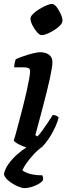

<svg xmlns="http://www.w3.org/2000/svg" viewBox="-28 -769 349 989"><path d="M160 0Q136 0 110 -8.5Q84 -17 65 -27.5Q46 -38 43 -45Q47 -57 54.5 -84.5Q62 -112 71.5 -148Q81 -184 91 -222.5Q101 -261 109 -297.5Q117 -334 122 -361.5Q127 -389 127 -402Q127 -414 119 -418Q111 -422 97 -422H45Q45 -434 48 -446Q51 -458 53 -464Q68 -471 92.5 -479.5Q117 -488 141 -494Q165 -500 177 -500Q207 -500 224.5 -487Q242 -474 242 -449Q242 -438 239 -418Q236 -398 229.5 -367.5Q223 -337 212.5 -295Q202 -253 187.5 -198Q173 -143 154 -73L165 -66Q175 -76 189.5 -96Q204 -116 219 -138.5Q234 -161 244 -177Q253 -177 262.5 -172.5Q272 -168 274 -163Q269 -142 256.5 -114.5Q244 -87 227 -60.5Q210 -34 193 -17Q176 0 160 0ZM187 -588Q176 -588 162.5 -603.5Q149 -619 139 -639Q129 -659 129 -674Q129 -684 142 -697Q155 -710 174.5 -722Q194 -734 212 -741.5Q230 -749 240 -749Q251 -749 263.5 -733Q276 -717 285 -696.5Q294 -676 294 -662Q294 -651 281.5 -638Q269 -625 250.5 -613.5Q232 -602 215 -595Q198 -588 187 -588ZM96 200Q85 200 62 190Q39 180 18.5 164Q-2 148 -8 129Q-2 100 17 74Q36 48 61.5 25.5Q87 3 115 -14L195 -17Q169 1 147 24.5Q125 48 109.5 70Q94 92 87 108Q102 120 128 127Q154 134 190 134Q192 138 193.5 145Q195 152 192 162Q177 178 149 189Q121 200 96 200Z"/></svg>

Font: Texturina Medium 12pt
Style: Bold Italic
Weight: 700
Italic angle: -11°
Version: Version 1.002